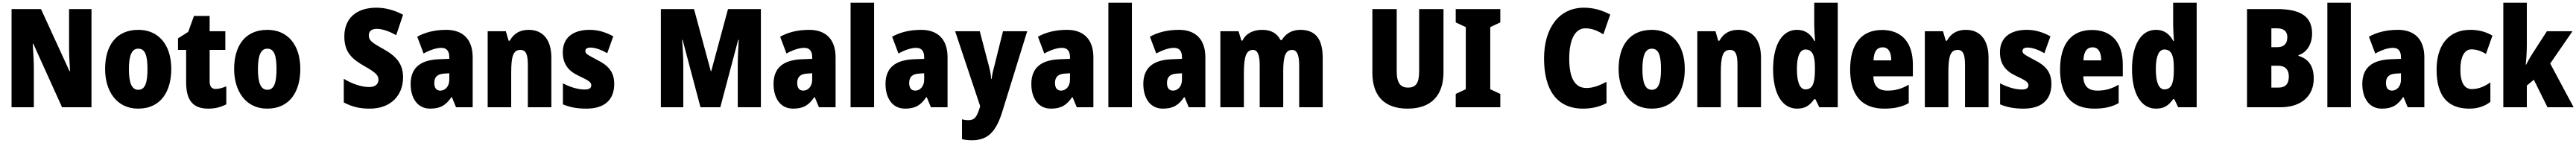

<svg xmlns="http://www.w3.org/2000/svg" viewBox="-20 -846 18728 1040"><path d="M645 -66V-780H482V-502C482 -457 485 -393 489 -329H485L278 -780H64V-66H226V-347C226 -391 223 -459 218 -528H222L431 -66Z M1225 -344C1225 -526 1128 -629 986 -629C821 -629 744 -510 744 -344C744 -186 826 -56 984 -56C1155 -56 1225 -189 1225 -344ZM917 -343C917 -444 938 -492 985 -492C1035 -492 1052 -443 1052 -344C1052 -244 1035 -193 985 -193C937 -193 917 -245 917 -343Z M1548 -199C1519 -199 1504 -217 1504 -253V-483H1618V-619H1504V-730H1390L1348 -614L1274 -567V-483H1333V-248C1333 -112 1386 -56 1494 -56C1548 -56 1587 -68 1625 -87V-218C1597 -207 1572 -199 1548 -199Z M2163 -344C2163 -526 2066 -629 1924 -629C1759 -629 1682 -510 1682 -344C1682 -186 1764 -56 1922 -56C2093 -56 2163 -189 2163 -344ZM1855 -343C1855 -444 1876 -492 1923 -492C1973 -492 1990 -443 1990 -344C1990 -244 1973 -193 1923 -193C1875 -193 1855 -245 1855 -343Z M2910 -283C2910 -383 2859 -438 2768 -489C2679 -538 2661 -553 2661 -590C2661 -616 2678 -636 2719 -636C2759 -636 2807 -620 2860 -590L2910 -739C2849 -771 2785 -790 2716 -790C2569 -790 2483 -711 2483 -581C2483 -464 2540 -416 2631 -364C2713 -317 2731 -299 2731 -266C2731 -235 2709 -213 2663 -213C2609 -213 2541 -235 2479 -273V-101C2542 -68 2596 -56 2669 -56C2823 -56 2910 -155 2910 -283Z M3224 -629C3141 -629 3070 -611 3013 -579L3059 -457C3109 -484 3153 -498 3188 -498C3226 -498 3246 -476 3246 -430V-418L3168 -415C3036 -409 2965 -353 2965 -235C2965 -136 3012 -56 3107 -56C3183 -56 3222 -82 3261 -139H3265L3295 -66H3416V-429C3416 -562 3343 -629 3224 -629ZM3212 -311 3246 -313V-266C3246 -219 3217 -187 3181 -187C3153 -187 3137 -205 3137 -243C3137 -286 3160 -309 3212 -311Z M3823 -629C3759 -629 3714 -602 3686 -550H3677L3657 -619H3525V-66H3696V-316C3696 -436 3710 -483 3763 -483C3806 -483 3817 -445 3817 -372V-66H3988V-426C3988 -559 3925 -629 3823 -629Z M4445 -236C4445 -325 4399 -371 4323 -409C4246 -450 4235 -456 4235 -475C4235 -492 4248 -500 4273 -500C4309 -500 4355 -482 4394 -459L4438 -582C4380 -613 4327 -629 4266 -629C4144 -629 4071 -571 4071 -466C4071 -384 4109 -331 4184 -296C4266 -258 4278 -246 4278 -226C4278 -204 4262 -195 4228 -195C4180 -195 4121 -214 4072 -240V-87C4127 -64 4181 -56 4242 -56C4376 -56 4445 -121 4445 -236Z M5072 -66H5216L5346 -556H5350C5347 -501 5343 -436 5343 -379V-66H5511V-780H5272L5150 -328H5147L5025 -780H4784V-66H4947V-376C4947 -432 4943 -499 4938 -556H4942Z M5862 -629C5779 -629 5708 -611 5651 -579L5697 -457C5747 -484 5791 -498 5826 -498C5864 -498 5884 -476 5884 -430V-418L5806 -415C5674 -409 5603 -353 5603 -235C5603 -136 5650 -56 5745 -56C5821 -56 5860 -82 5899 -139H5903L5933 -66H6054V-429C6054 -562 5981 -629 5862 -629ZM5850 -311 5884 -313V-266C5884 -219 5855 -187 5819 -187C5791 -187 5775 -205 5775 -243C5775 -286 5798 -309 5850 -311Z M6334 -66V-826H6163V-66Z M6676 -629C6593 -629 6522 -611 6465 -579L6511 -457C6561 -484 6605 -498 6640 -498C6678 -498 6698 -476 6698 -430V-418L6620 -415C6488 -409 6417 -353 6417 -235C6417 -136 6464 -56 6559 -56C6635 -56 6674 -82 6713 -139H6717L6747 -66H6868V-429C6868 -562 6795 -629 6676 -629ZM6664 -311 6698 -313V-266C6698 -219 6669 -187 6633 -187C6605 -187 6589 -205 6589 -243C6589 -286 6612 -309 6664 -311Z M6923 -619 7105 -74 7103 -66C7080 6 7065 28 7018 28C7002 28 6986 25 6973 22V166C6993 171 7016 174 7045 174C7159 174 7219 115 7265 -31L7447 -619H7271L7205 -354C7196 -322 7191 -296 7189 -273H7185C7184 -295 7178 -328 7171 -356L7102 -619Z M7736 -629C7653 -629 7582 -611 7525 -579L7571 -457C7621 -484 7665 -498 7700 -498C7738 -498 7758 -476 7758 -430V-418L7680 -415C7548 -409 7477 -353 7477 -235C7477 -136 7524 -56 7619 -56C7695 -56 7734 -82 7773 -139H7777L7807 -66H7928V-429C7928 -562 7855 -629 7736 -629ZM7724 -311 7758 -313V-266C7758 -219 7729 -187 7693 -187C7665 -187 7649 -205 7649 -243C7649 -286 7672 -309 7724 -311Z M8208 -66V-826H8037V-66Z M8550 -629C8467 -629 8396 -611 8339 -579L8385 -457C8435 -484 8479 -498 8514 -498C8552 -498 8572 -476 8572 -430V-418L8494 -415C8362 -409 8291 -353 8291 -235C8291 -136 8338 -56 8433 -56C8509 -56 8548 -82 8587 -139H8591L8621 -66H8742V-429C8742 -562 8669 -629 8550 -629ZM8538 -311 8572 -313V-266C8572 -219 8543 -187 8507 -187C8479 -187 8463 -205 8463 -243C8463 -286 8486 -309 8538 -311Z M9433 -629C9371 -629 9326 -602 9298 -555H9288C9266 -599 9225 -629 9155 -629C9086 -629 9035 -600 9012 -551H9004L8983 -619H8851V-66H9022V-312C9022 -430 9037 -483 9088 -483C9122 -483 9137 -447 9137 -371V-66H9308V-328C9308 -433 9323 -483 9373 -483C9407 -483 9424 -448 9424 -371V-66H9595V-426C9595 -565 9540 -629 9433 -629Z M10473 -321V-780H10296V-328C10296 -241 10272 -209 10215 -209C10161 -209 10133 -242 10133 -327V-780H9956V-317C9956 -145 10047 -56 10212 -56C10383 -56 10473 -151 10473 -321Z M10886 -66V-163L10813 -197V-649L10886 -683V-780H10562V-683L10635 -649V-197L10562 -163V-66Z M11504 -640C11552 -640 11593 -623 11635 -596L11685 -740C11623 -774 11558 -790 11494 -790C11311 -790 11204 -640 11204 -421C11204 -191 11298 -56 11487 -56C11551 -56 11607 -69 11658 -96V-251C11610 -226 11564 -206 11512 -206C11428 -206 11387 -278 11387 -420C11387 -557 11429 -640 11504 -640Z M12227 -344C12227 -526 12130 -629 11988 -629C11823 -629 11746 -510 11746 -344C11746 -186 11828 -56 11986 -56C12157 -56 12227 -189 12227 -344ZM11919 -343C11919 -444 11940 -492 11987 -492C12037 -492 12054 -443 12054 -344C12054 -244 12037 -193 11987 -193C11939 -193 11919 -245 11919 -343Z M12616 -629C12552 -629 12507 -602 12479 -550H12470L12450 -619H12318V-66H12489V-316C12489 -436 12503 -483 12556 -483C12599 -483 12610 -445 12610 -372V-66H12781V-426C12781 -559 12718 -629 12616 -629Z M13043 -56C13103 -56 13135 -79 13168 -125H13176L13205 -66H13339V-826H13168V-661C13168 -632 13171 -591 13174 -548H13169C13140 -602 13100 -629 13042 -629C12937 -629 12869 -524 12869 -343C12869 -163 12936 -56 13043 -56ZM13104 -196C13066 -196 13042 -243 13042 -344C13042 -439 13065 -486 13104 -486C13154 -486 13173 -444 13173 -356V-329C13172 -236 13153 -196 13104 -196Z M13661 -628C13513 -628 13429 -529 13429 -340C13429 -152 13515 -56 13677 -56C13750 -56 13805 -68 13855 -96V-230C13801 -199 13757 -187 13700 -187C13632 -187 13599 -222 13598 -291H13885V-376C13885 -540 13801 -628 13661 -628ZM13666 -502C13704 -502 13728 -471 13728 -407H13599C13601 -476 13628 -502 13666 -502Z M14270 -629C14206 -629 14161 -602 14133 -550H14124L14104 -619H13972V-66H14143V-316C14143 -436 14157 -483 14210 -483C14253 -483 14264 -445 14264 -372V-66H14435V-426C14435 -559 14372 -629 14270 -629Z M14892 -236C14892 -325 14846 -371 14770 -409C14693 -450 14682 -456 14682 -475C14682 -492 14695 -500 14720 -500C14756 -500 14802 -482 14841 -459L14885 -582C14827 -613 14774 -629 14713 -629C14591 -629 14518 -571 14518 -466C14518 -384 14556 -331 14631 -296C14713 -258 14725 -246 14725 -226C14725 -204 14709 -195 14675 -195C14627 -195 14568 -214 14519 -240V-87C14574 -64 14628 -56 14689 -56C14823 -56 14892 -121 14892 -236Z M15187 -628C15039 -628 14955 -529 14955 -340C14955 -152 15041 -56 15203 -56C15276 -56 15331 -68 15381 -96V-230C15327 -199 15283 -187 15226 -187C15158 -187 15125 -222 15124 -291H15411V-376C15411 -540 15327 -628 15187 -628ZM15192 -502C15230 -502 15254 -471 15254 -407H15125C15127 -476 15154 -502 15192 -502Z M15652 -56C15712 -56 15744 -79 15777 -125H15785L15814 -66H15948V-826H15777V-661C15777 -632 15780 -591 15783 -548H15778C15749 -602 15709 -629 15651 -629C15546 -629 15478 -524 15478 -343C15478 -163 15545 -56 15652 -56ZM15713 -196C15675 -196 15651 -243 15651 -344C15651 -439 15674 -486 15713 -486C15763 -486 15782 -444 15782 -356V-329C15781 -236 15762 -196 15713 -196Z M16534 -780H16314V-66H16557C16707 -66 16799 -146 16799 -275C16799 -370 16757 -419 16688 -440V-445C16743 -461 16787 -519 16787 -602C16787 -722 16709 -780 16534 -780ZM16535 -503H16491V-640H16531C16582 -640 16607 -618 16607 -575C16607 -530 16583 -503 16535 -503ZM16491 -368H16540C16594 -368 16618 -337 16618 -290C16618 -238 16595 -209 16543 -209H16491Z M17069 -66V-826H16898V-66Z M17411 -629C17328 -629 17257 -611 17200 -579L17246 -457C17296 -484 17340 -498 17375 -498C17413 -498 17433 -476 17433 -430V-418L17355 -415C17223 -409 17152 -353 17152 -235C17152 -136 17199 -56 17294 -56C17370 -56 17409 -82 17448 -139H17452L17482 -66H17603V-429C17603 -562 17530 -629 17411 -629ZM17399 -311 17433 -313V-266C17433 -219 17404 -187 17368 -187C17340 -187 17324 -205 17324 -243C17324 -286 17347 -309 17399 -311Z M17930 -56C17992 -56 18041 -73 18083 -105V-247C18040 -216 17994 -198 17948 -198C17895 -198 17865 -244 17865 -340C17865 -436 17896 -487 17945 -487C17981 -487 18014 -476 18051 -454L18098 -587C18052 -614 18000 -629 17937 -629C17776 -629 17692 -513 17692 -340C17692 -144 17776 -56 17930 -56Z M18348 -525V-826H18177V-66H18348V-224L18399 -266L18498 -66H18688L18518 -384L18680 -619H18494L18390 -458C18376 -437 18357 -404 18343 -376H18340C18345 -423 18348 -476 18348 -525Z"/></svg>

Font: Noto Sans Malayalam UI Condensed Black
Style: Regular
Weight: 900
Width: 3
Designer: Jelle Bosma - Monotype Design Team
Foundry: Monotype Imaging Inc.
Version: Version 2.104